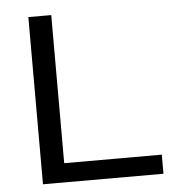

<svg xmlns="http://www.w3.org/2000/svg" viewBox="-48 -685 681 731"><g transform="rotate(-5 292.0 -319.5)"><path d="M174.5 0H87V-639H174.5ZM132.5 -73H547.5V0H132.5Z"/></g></svg>

Font: Anek Gujarati SemiExpanded
Style: Regular
Weight: 400
Width: 6
Designer: Mrunmayee Ghaisas (Gujarati), Yesha Goshar (Latin)
Foundry: Ek Type
Version: Version 1.003